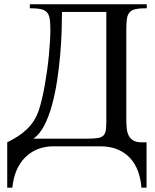

<svg xmlns="http://www.w3.org/2000/svg" viewBox="-20 -682 721 895"><path d="M475.6 -626.5H269Q269 -589.4 267.3 -536.6Q265.6 -483.9 260.5 -424.8Q255.4 -365.7 246.1 -305.2Q236.8 -244.6 222.2 -191.4Q207.5 -138.2 186.3 -96.9Q165 -55.7 135.7 -35.6H385.7Q417.5 -35.6 435.5 -38.6Q453.6 -41.5 462.4 -50.5Q471.2 -59.6 473.4 -75.9Q475.6 -92.3 475.6 -119.1ZM664.1 -643.6Q631.8 -643.6 613 -639.6Q594.2 -635.7 584.5 -625Q574.7 -614.3 571.8 -595Q568.8 -575.7 568.8 -544.4V-126Q568.8 -104.5 570.6 -85Q572.3 -65.4 579.6 -50.8Q586.9 -36.1 601.1 -27.3Q615.2 -18.6 640.1 -18.6H663.1V192.9H639.2Q636.2 152.8 623.8 117.7Q611.3 82.5 587.9 56.4Q564.5 30.3 529.5 15.1Q494.6 0 447.3 0H230Q189 0 155.5 13.4Q122.1 26.9 97.2 51.8Q72.3 76.7 57.1 112.3Q42 147.9 37.6 192.9H13.7V-18.6Q40 -31.7 63 -46.4Q85.9 -61 104.5 -78.9Q123 -96.7 137.5 -118.9Q151.9 -141.1 161.6 -169.9Q168.9 -192.9 176 -222.9Q183.1 -252.9 189 -286.1Q194.8 -319.3 199.7 -354.5Q204.6 -389.6 207.8 -423.6Q210.9 -457.5 212.9 -488.5Q214.8 -519.5 214.8 -544.4Q214.8 -575.2 211.7 -594.5Q208.5 -613.8 198.5 -624.8Q188.5 -635.7 169.4 -639.6Q150.4 -643.6 119.1 -643.6V-662.1H664.1Z"/></svg>

Font: Doulos SIL CyrE
Style: Regular
Weight: 400
Designer: Walt Agee, Victor Gaultney, Peter Martin, Debbi Hosken, Becca Hirsbrunner
Foundry: SIL International
Version: Version 5.000